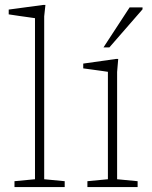

<svg xmlns="http://www.w3.org/2000/svg" viewBox="-20 -762 620 782"><path d="M160 -32 243.5 -24V0H39V-24L122.5 -32V-688Q116 -689 98 -691.5Q80 -694 57.5 -697.2Q35 -700.5 15.5 -703.5V-723L156.5 -742H165L160 -695.5Z M461.5 -522 457 -469V-32L540.5 -24V0H336V-24L419.5 -32V-469.5Q414 -470.5 395.8 -473Q377.5 -475.5 356 -478.5Q334.5 -481.5 319 -483.5V-503L453 -522ZM401.5 -569 508 -732H560.5V-724L425.5 -569Z"/></svg>

Font: Newsreader 6pt ExtraLight
Style: Regular
Weight: 275
Designer: Hugues Gentile
Foundry: Production Type
Version: Version 1.003; ttfautohint (v1.8.3)